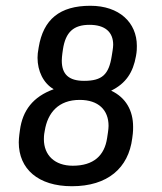

<svg xmlns="http://www.w3.org/2000/svg" viewBox="-20 -633 560 665"><path d="M365 -319C416 -344 441 -382 451 -439C454 -455 454 -465 454 -474C454 -555 393 -613 293 -613C187 -613 130 -566 114 -469C111 -453 110 -443 110 -433C110 -387 130 -345 166 -324C94 -298 58 -250 49 -182L47 -167C46 -158 45 -149 45 -140C45 -48 112 12 229 12C353 12 425 -51 438 -154L440 -170C441 -178 441 -186 441 -194C441 -250 416 -295 365 -319ZM367 -439C357 -375 334 -353 271 -353C218 -353 194 -376 194 -423C194 -431 195 -439 196 -448L198 -462C207 -522 235 -547 290 -547C344 -547 372 -522 372 -478C372 -472 371 -465 370 -458ZM351 -155C342 -94 304 -59 232 -59C170 -59 132 -95 132 -151C132 -167 134 -174 135 -180C145 -243 183 -287 256 -287C321 -287 356 -252 356 -197C356 -190 355 -183 354 -175Z"/></svg>

Font: Ropa Sans
Style: Italic
Weight: 400
Designer: Botio Nikoltchev
Foundry: Botjo Nikoltchev
Version: Version 1.002